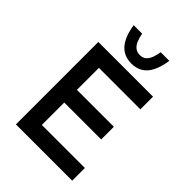

<svg xmlns="http://www.w3.org/2000/svg" viewBox="-271 -1079 1199 1199"><g transform="rotate(45 329.0 -479.0)"><path d="M100 -728H583V-616H217V-422H543V-310H217V-112H597V0H100ZM340 -778Q296 -778 263.5 -798.5Q231 -819 211 -859Q191 -899 182 -958H257Q262 -928 272 -904Q282 -880 299 -866.5Q316 -853 340 -853Q366 -853 382 -866.5Q398 -880 407 -904Q416 -928 421 -958H497Q488 -898 468 -857.5Q448 -817 416 -797.5Q384 -778 340 -778Z"/></g></svg>

Font: Josefin Sans Thin SemiBold
Style: Regular
Weight: 600
Version: Version 2.000